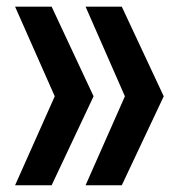

<svg xmlns="http://www.w3.org/2000/svg" viewBox="-20 -552 538 572"><path d="M342.8 -532.2 467.8 -265.1 342.8 0H234.9L352.1 -265.1L234.9 -532.2ZM24.9 0 143.1 -265.1 24.9 -532.2H133.8L258.8 -265.1L133.8 0Z"/></svg>

Font: Lumene Sans
Style: Bold
Weight: 600
Designer: Deni Anggara
Version: Version 1.003;Glyphs 3.1.2 (3151)